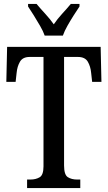

<svg xmlns="http://www.w3.org/2000/svg" viewBox="-20 -951 546 971"><path d="M117 0V-43H134Q161 -43 180.5 -54.5Q200 -66 200 -110V-663H130Q95 -663 81 -639Q67 -615 64 -582L59 -537H12L16 -714H489L493 -537H446L441 -582Q438 -615 424 -639Q410 -663 374 -663H304V-114Q304 -67 323 -55Q342 -43 370 -43H386V0ZM206 -771Q198 -794 182.5 -820.5Q167 -847 151 -873Q135 -899 122 -918V-931H165Q185 -907 209 -881Q233 -855 252 -828Q270 -855 294 -881Q318 -907 338 -931H382V-918Q369 -899 352.5 -873Q336 -847 321 -820.5Q306 -794 298 -771Z"/></svg>

Font: Noto Serif Tamil ExtraCondensed Medium
Style: Regular
Weight: 500
Width: 2
Designer: Indian Type Foundry, Tom Grace, and the Monotype Design Team
Foundry: Monotype Imaging Inc.
Version: Version 2.004; ttfautohint (v1.8.4.7-5d5b)